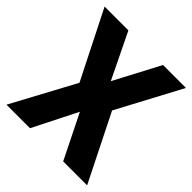

<svg xmlns="http://www.w3.org/2000/svg" viewBox="-185 -811 941 941"><g transform="rotate(45 285.5 -340.0)"><path d="M5 0 182 -329 5 -680H170L285 -443L410 -680H569L391 -346L564 0H398L284 -230L168 0Z"/></g></svg>

Font: Cairo ExtraBold
Style: Regular
Weight: 800
Designer: Mohamed Gaber, Accademia di Belle Arti di Urbino
Foundry: Kief Type Foundry, Accademia di Belle Arti di Urbino
Version: Version 3.117